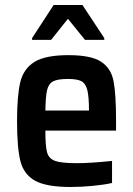

<svg xmlns="http://www.w3.org/2000/svg" viewBox="-20 -738 532 766"><path d="M443 -217H161Q161 -154 168 -129.5Q175 -105 200 -96Q225 -87 287 -87Q341 -87 427 -96V-8Q397 -1 350.5 3.5Q304 8 262 8Q165 8 120 -17Q75 -42 61.5 -95Q48 -148 48 -254Q48 -357 61 -410.5Q74 -464 117.5 -491Q161 -518 253 -518Q343 -518 383 -492Q423 -466 433 -414.5Q443 -363 443 -255ZM161 -297H335Q335 -354 328 -380Q321 -406 304 -414.5Q287 -423 251 -423Q210 -423 192 -413.5Q174 -404 168 -379Q162 -354 161 -297ZM108 -579V-586L194 -718H309L396 -586V-579H319L251 -663L184 -579Z"/></svg>

Font: Saira Semi Condensed Medium
Style: Regular
Weight: 500
Width: 4
Designer: Hector Gatti with collaboration of the Omnibus-Type team
Foundry: Omnibus-Type
Version: Version 1.001; ttfautohint (v1.8)